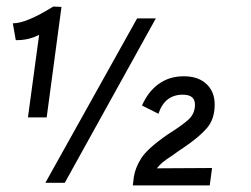

<svg xmlns="http://www.w3.org/2000/svg" viewBox="-20 -556 763 584"><path d="M28 -434 19 -485Q60 -485 142 -536L167 -535L122 -199H65L99 -450Q66 -433 28 -434ZM397 -500H454L177 0H118ZM490 -147Q533 -174 553 -192Q573 -210 573 -238Q573 -268 536 -268Q481 -268 462 -210L412 -235Q430 -277 462.5 -300.5Q495 -324 539 -324Q583 -324 608 -300.5Q633 -277 633 -238Q633 -194 609.5 -166.5Q586 -139 537 -106Q526 -99 504 -83Q484 -70 475 -62.5Q466 -55 457 -44L625 -45L618 8H384L387 -17Q391 -45 409.5 -74.5Q428 -104 490 -147Z"/></svg>

Font: Bellota Text
Style: Italic
Weight: 400
Italic angle: -7.5°
Designer: Kemie Guaida
Foundry: Kemie Guaida
Version: Version 4.001